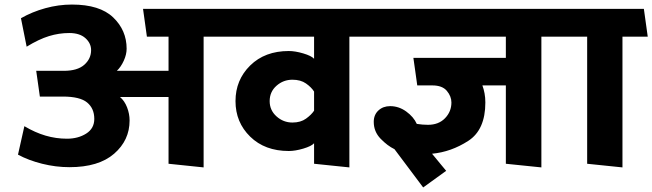

<svg xmlns="http://www.w3.org/2000/svg" viewBox="-20 -719 2864 843"><path d="M720 0V-293H507Q527 -276 538 -247.5Q549 -219 549 -190Q549 -103 481 -44Q413 15 285 15Q225 15 165 0Q105 -15 59 -40L87 -165Q134 -137 180 -123.5Q226 -110 274 -110Q323 -110 358.5 -132.5Q394 -155 394 -197Q394 -243 362.5 -269Q331 -295 256 -295H155L139 -408H260Q320 -408 350 -434.5Q380 -461 380 -499Q380 -529 355 -551.5Q330 -574 284 -574Q239 -574 195 -560.5Q151 -547 97 -514L72 -639Q121 -667 179 -683Q237 -699 296 -699Q418 -699 477 -642.5Q536 -586 536 -505Q536 -480 523.5 -452.5Q511 -425 493 -408H720V-558H625L608 -680H969L986 -558H874V16Z M1014 -275Q1014 -368 1078.5 -431.5Q1143 -495 1248 -495Q1276 -495 1311.5 -484.5Q1347 -474 1359 -461V-558H981L964 -680H1608L1625 -558H1514V16L1359 0V-90Q1347 -77 1311.5 -66.5Q1276 -56 1248 -56Q1143 -56 1078.5 -119Q1014 -182 1014 -275ZM1264 -181Q1300 -181 1323.5 -198Q1347 -215 1359 -233V-317Q1347 -336 1323.5 -352.5Q1300 -369 1264 -369Q1224 -369 1194 -342.5Q1164 -316 1164 -275Q1164 -235 1194 -208Q1224 -181 1264 -181Z M2201 0V-344H2098Q2104 -328 2107.5 -309Q2111 -290 2111 -269Q2111 -149 2036 -100.5Q1961 -52 1877 -44Q1901 -15 1916.5 4Q1932 23 1939 31L1838 104L1712 -64Q1681 -79 1651 -110Q1621 -141 1621 -184Q1621 -215 1641.5 -234Q1662 -253 1693 -253Q1731 -253 1763.5 -229.5Q1796 -206 1810 -175Q1823 -173 1835 -172Q1847 -171 1859 -171Q1906 -171 1934 -200Q1962 -229 1962 -269Q1962 -296 1942 -320Q1922 -344 1878 -344H1812Q1808 -375 1803.5 -405Q1799 -435 1795 -465H2201V-558H1619Q1615 -589 1611 -619Q1607 -649 1603 -680H2451L2468 -558H2357V16Z M2558 0V-558H2464L2447 -680H2807L2824 -558H2713V16Z"/></svg>

Font: Palanquin Dark Medium
Style: Regular
Weight: 500
Designer: Pria Ravichandran
Version: Version 1.001